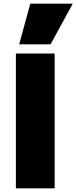

<svg xmlns="http://www.w3.org/2000/svg" viewBox="-20 -1020 414 1040"><path d="M66 0V-730H276V0ZM254 -780H84L144 -1000H374Z"/></svg>

Font: M PLUS 1 Black
Style: Regular
Weight: 900
Designer: Coji Morishita
Foundry: UNDERFOREST DESIGN
Version: Version 1.001